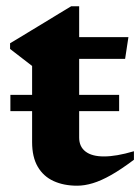

<svg xmlns="http://www.w3.org/2000/svg" viewBox="-20 -577 446 610"><path d="M13 -224V-275.5H358.5V-224ZM231.5 -140Q231.5 -111 251.8 -95.5Q272 -80 310 -80Q330 -80 353.2 -84Q376.5 -88 405.5 -96.5V-69.5Q365 -39 333.2 -21Q301.5 -3 275 5Q248.5 13 225 13Q182.5 13 150.2 -1.8Q118 -16.5 100 -47.2Q82 -78 82 -125.5V-367.5L12 -421.5V-439.5Q24 -446.5 41.5 -457.2Q59 -468 79.8 -480.5Q100.5 -493 122.8 -506.5Q145 -520 166.2 -533Q187.5 -546 206 -557H231.5V-446.5ZM171.5 -390V-459H388L377.5 -390Z"/></svg>

Font: Newsreader 36pt
Style: Bold
Weight: 700
Designer: Hugues Gentile
Foundry: Production Type
Version: Version 1.003